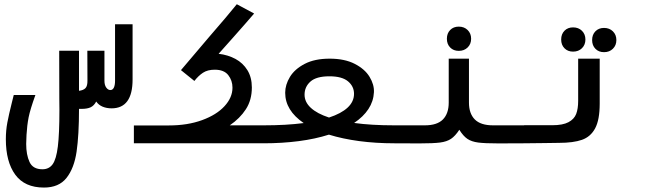

<svg xmlns="http://www.w3.org/2000/svg" viewBox="-20 -662 3040 887"><path d="M7 -19Q7 -59 14 -96.2Q21 -133.5 35 -189Q41.5 -214.5 43.5 -223H143.5Q119.5 -156.5 112.2 -119.8Q105 -83 102.5 -39Q101 -6 101 3Q101 53 116.5 86.5Q132 120 176 120Q206.5 120 223.2 96.8Q240 73.5 247.2 15Q254.5 -43.5 254.5 -154L254 -206.5L253.5 -427.5H345V-242.5Q365.5 -245 375 -255Q384.5 -265 384 -290.5L383.5 -427.5H462.5V-289Q462.5 -269 470.8 -257.5Q479 -246 490 -246Q500.5 -246 506 -257.2Q511.5 -268.5 511.5 -289V-550H592.5V-295Q592.5 -161.5 495.5 -161.5Q473 -161.5 454.5 -169Q436 -176.5 424.5 -193Q414.5 -174 399 -166.5Q383.5 -159 356.5 -159H345Q345 -38 333.8 38.8Q322.5 115.5 287.2 160Q252 204.5 183 204.5Q94 204.5 50.5 145Q7 85.5 7 -19Z M598.5 -82.5H760.5Q846.5 -82.5 913.5 -107Q980.5 -131.5 1017.2 -171.5Q1054 -211.5 1054 -257Q1054 -290 1034.5 -315Q1015 -340 972 -340Q939 -340 917.5 -325.8Q896 -311.5 878 -288L816 -338Q849.5 -378.5 945 -490Q1034 -592.5 1074 -642.5L1154 -599.5Q1119.5 -559 1055.5 -487Q1035 -464.5 990 -413.5Q1033 -408.5 1067.8 -389.8Q1102.5 -371 1123 -337.8Q1143.5 -304.5 1143.5 -258Q1143.5 -200 1116 -157.5Q1088.5 -115 1041.5 -83H1201.5V0H598.5Z M1383 -93.5Q1297.5 -152 1297.5 -233.5Q1297.5 -270.5 1319.5 -306.8Q1341.5 -343 1387.8 -367Q1434 -391 1503 -391Q1572 -391 1618.8 -367Q1665.5 -343 1687.2 -307.2Q1709 -271.5 1707.5 -236Q1705.5 -194 1682 -158.2Q1658.5 -122.5 1616 -94Q1695 -83 1801.5 -83V0Q1716 0 1639.2 -10.2Q1562.5 -20.5 1499.5 -40Q1437 -20 1360.2 -10Q1283.5 0 1198.5 0V-83Q1303 -83 1383 -93.5ZM1500 -119Q1556.5 -137.5 1586 -165Q1615.5 -192.5 1615.5 -228.5Q1615.5 -263 1587.8 -286.2Q1560 -309.5 1501.5 -309.5Q1441.5 -309.5 1414.2 -285.2Q1387 -261 1387 -224.5Q1387 -190.5 1416 -163.8Q1445 -137 1500 -119Z M2053 -188V-391H2146.5V-188Q2146.5 -137.5 2173.5 -110.2Q2200.5 -83 2257.5 -83H2401.5V0L2283 0.5Q2220 0.5 2189.2 -3.5Q2158.5 -7.5 2139.2 -20.5Q2120 -33.5 2102 -62.5Q2083 -33.5 2063.5 -20.5Q2044 -7.5 2012.8 -3.5Q1981.5 0.5 1918 0.5L1798.5 0V-83H1942.5Q1999.5 -83 2026.2 -110.2Q2053 -137.5 2053 -188ZM2044.5 -483Q2044.5 -508 2059.8 -523.5Q2075 -539 2099.5 -539Q2124.5 -539 2140.5 -523.2Q2156.5 -507.5 2156.5 -483Q2156.5 -458.5 2140.5 -442.8Q2124.5 -427 2099.5 -427Q2075 -427 2059.8 -442.5Q2044.5 -458 2044.5 -483Z M2401.5 -83.5H2531.5Q2580 -83.5 2606.2 -97.5Q2632.5 -111.5 2641.8 -135.5Q2651 -159.5 2651 -196V-391H2750.5V-183.5Q2750.5 -108.5 2729.5 -69.2Q2708.5 -30 2668.5 -16Q2628.5 -2 2562.5 -2L2493.5 -1L2401.5 0ZM2572.5 -479.5Q2572.5 -504.5 2587.8 -520Q2603 -535.5 2627.5 -535.5Q2652.5 -535.5 2668.5 -519.8Q2684.5 -504 2684.5 -479.5Q2684.5 -455 2668.5 -439.2Q2652.5 -423.5 2627.5 -423.5Q2603 -423.5 2587.8 -439Q2572.5 -454.5 2572.5 -479.5ZM2715.5 -477Q2715.5 -502 2730.8 -517.5Q2746 -533 2770.5 -533Q2795.5 -533 2811.5 -517.2Q2827.5 -501.5 2827.5 -477Q2827.5 -452.5 2811.5 -436.8Q2795.5 -421 2770.5 -421Q2746 -421 2730.8 -436.5Q2715.5 -452 2715.5 -477Z"/></svg>

Font: JuliaMono Medium
Style: Italic
Weight: 500
Italic angle: -9°
Monospace: yes
Designer: cormullion
Foundry: corm
Version: Version 0.054; ttfautohint (v1.8.4)